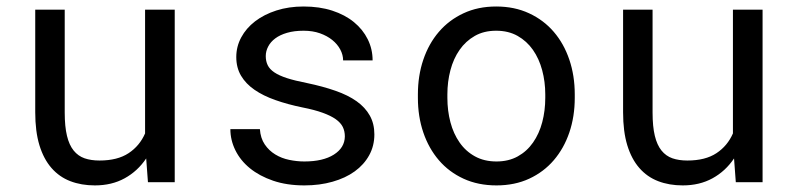

<svg xmlns="http://www.w3.org/2000/svg" viewBox="-20 -558 2440 588"><path d="M427.7 -72.8Q401.4 -33.7 361.8 -12Q322.3 9.8 270.5 9.8Q229 9.8 195.3 -3.2Q161.6 -16.1 137.7 -43.5Q113.8 -70.8 100.8 -113Q87.9 -155.3 87.9 -214.4V-528.3H178.2V-213.4Q178.2 -170.4 185.1 -142.1Q191.9 -113.8 205.6 -96.9Q219.2 -80.1 239 -73.2Q258.8 -66.4 284.7 -66.4Q339.8 -66.4 373.8 -88.9Q407.7 -111.3 424.3 -149.4V-528.3H515.1V0H433.1Z M1036.1 -140.1Q1036.1 -156.2 1029.8 -169.2Q1023.4 -182.1 1008.3 -192.9Q993.2 -203.6 968.3 -212.6Q943.4 -221.7 906.2 -229Q860.8 -238.3 823.5 -251.5Q786.1 -264.6 759.5 -283Q732.9 -301.3 718.3 -325.9Q703.6 -350.6 703.6 -383.3Q703.6 -415.5 718.8 -443.6Q733.9 -471.7 761.2 -492.7Q788.6 -513.7 826.4 -525.9Q864.3 -538.1 909.7 -538.1Q958.5 -538.1 997.6 -525.4Q1036.6 -512.7 1064 -490.2Q1091.3 -467.8 1106.2 -437.7Q1121.1 -407.7 1121.1 -373H1030.8Q1030.8 -390.1 1022 -406.5Q1013.2 -422.9 997.6 -435.5Q981.9 -448.2 959.7 -456.1Q937.5 -463.9 909.7 -463.9Q880.9 -463.9 859.1 -457.5Q837.4 -451.2 823 -440.4Q808.6 -429.7 801.3 -415.5Q793.9 -401.4 793.9 -386.2Q793.9 -370.6 799.8 -358.4Q805.7 -346.2 820.1 -336.4Q834.5 -326.7 858.6 -318.8Q882.8 -311 919.9 -303.7Q968.8 -293.5 1007.3 -280Q1045.9 -266.6 1072.3 -247.8Q1098.6 -229 1112.5 -204.1Q1126.5 -179.2 1126.5 -146.5Q1126.5 -111.3 1110.6 -82.5Q1094.7 -53.7 1066.4 -33.2Q1038.1 -12.7 998.5 -1.5Q959 9.8 912.1 9.8Q858.4 9.8 816.4 -4.6Q774.4 -19 745.4 -42.7Q716.3 -66.4 700.9 -97.7Q685.5 -128.9 685.5 -162.6H775.9Q777.8 -134.8 790.8 -115.7Q803.7 -96.7 823 -85Q842.3 -73.2 865.7 -68.4Q889.2 -63.5 912.1 -63.5Q969.2 -63.5 1002.4 -84.5Q1035.6 -105.5 1036.1 -140.1Z M1259.8 -269Q1259.8 -326.2 1276.4 -375.2Q1293 -424.3 1324 -460.4Q1355 -496.6 1399.4 -517.3Q1443.8 -538.1 1499.5 -538.1Q1555.7 -538.1 1600.3 -517.3Q1645 -496.6 1676 -460.4Q1707 -424.3 1723.6 -375.2Q1740.2 -326.2 1740.2 -269V-258.3Q1740.2 -201.2 1723.6 -152.3Q1707 -103.5 1676 -67.4Q1645 -31.2 1600.6 -10.7Q1556.2 9.8 1500.5 9.8Q1444.3 9.8 1399.7 -10.7Q1355 -31.2 1324 -67.4Q1293 -103.5 1276.4 -152.3Q1259.8 -201.2 1259.8 -258.3ZM1350.1 -258.3Q1350.1 -219.2 1359.4 -183.8Q1368.7 -148.4 1387.5 -121.6Q1406.2 -94.7 1434.6 -79.1Q1462.9 -63.5 1500.5 -63.5Q1537.6 -63.5 1565.7 -79.1Q1593.8 -94.7 1612.5 -121.6Q1631.3 -148.4 1640.6 -183.8Q1649.9 -219.2 1649.9 -258.3V-269Q1649.9 -307.6 1640.4 -343Q1630.9 -378.4 1612.1 -405.3Q1593.3 -432.1 1565.2 -448Q1537.1 -463.9 1499.5 -463.9Q1461.9 -463.9 1434.1 -448Q1406.2 -432.1 1387.5 -405.3Q1368.7 -378.4 1359.4 -343Q1350.1 -307.6 1350.1 -269Z M2228 -72.8Q2201.7 -33.7 2162.1 -12Q2122.6 9.8 2070.8 9.8Q2029.3 9.8 1995.6 -3.2Q1961.9 -16.1 1938 -43.5Q1914.1 -70.8 1901.1 -113Q1888.2 -155.3 1888.2 -214.4V-528.3H1978.5V-213.4Q1978.5 -170.4 1985.4 -142.1Q1992.2 -113.8 2005.9 -96.9Q2019.5 -80.1 2039.3 -73.2Q2059.1 -66.4 2085 -66.4Q2140.1 -66.4 2174.1 -88.9Q2208 -111.3 2224.6 -149.4V-528.3H2315.4V0H2233.4Z"/></svg>

Font: TypoPRO Roboto Mono
Style: Regular
Weight: 400
Designer: Google
Version: Version 2.000986; 2015; ttfautohint (v1.3)